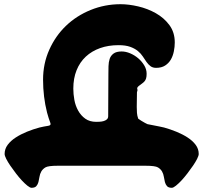

<svg xmlns="http://www.w3.org/2000/svg" viewBox="-20 -793 966 914"><path d="M130 101Q123 101 110.5 91Q98 81 84 66Q70 51 55.5 32Q41 13 29 -4.5Q17 -22 9.5 -37Q2 -52 2 -60Q2 -84 16.5 -103.5Q31 -123 55 -138.5Q79 -154 108.5 -166Q138 -178 168 -186Q189 -191 209 -194Q224 -196 220 -207Q211 -231 204 -257Q185 -332 185 -414Q185 -490 214.5 -556Q244 -622 294 -670Q344 -718 411.5 -745.5Q479 -773 554 -773Q593 -773 638 -762.5Q683 -752 722 -730Q761 -708 786.5 -673.5Q812 -639 812 -591Q812 -570 807.5 -548Q803 -526 793 -509Q783 -492 766 -481Q749 -470 723 -470Q707 -470 696.5 -478Q686 -486 677.5 -498Q669 -510 660 -524Q651 -538 636.5 -550Q622 -562 600 -570Q578 -578 544 -578Q496 -578 456.5 -564Q417 -550 388.5 -523.5Q360 -497 344.5 -458.5Q329 -420 329 -371Q329 -345 334 -317.5Q339 -290 352 -266.5Q365 -243 386 -228Q407 -213 438 -213Q445 -213 454.5 -213.5Q464 -214 473 -216.5Q482 -219 488.5 -224.5Q495 -230 495 -240L496 -441Q496 -459 496.5 -478Q497 -497 502 -512.5Q507 -528 520.5 -538Q534 -548 559 -548Q579 -548 600 -539Q621 -530 638 -515.5Q655 -501 666.5 -482Q678 -463 678 -442Q678 -428 675.5 -420Q673 -412 668.5 -406.5Q664 -401 657 -396Q650 -391 641 -384Q631 -376 633.5 -369.5Q636 -363 632 -354L631 -284Q631 -269 632 -255.5Q633 -242 638 -228Q650 -219 670 -208L682 -202L738 -191Q749 -188 761 -186Q790 -178 819.5 -166Q849 -154 873 -138.5Q897 -123 911.5 -103.5Q926 -84 926 -60Q926 -52 918.5 -37Q911 -22 899 -4.5Q887 13 872.5 32Q858 51 844 66Q830 81 817.5 91Q805 101 798 101Q782 101 775 93Q768 85 765 73.5Q762 62 760 48.5Q758 35 751.5 23.5Q745 12 732 4Q719 -4 672 -4H256Q209 -4 196 4Q183 12 176.5 23.5Q170 35 168 48.5Q166 62 163 73.5Q160 85 153 93Q146 101 130 101Z"/></svg>

Font: r_Neptun CAT
Style: Regular
Weight: 400
Foundry: Peter Wiegel, CAT-Fonts
Version: Version 1.000;June 8, 2024;FontCreator 14.0.0.2814 32-bit